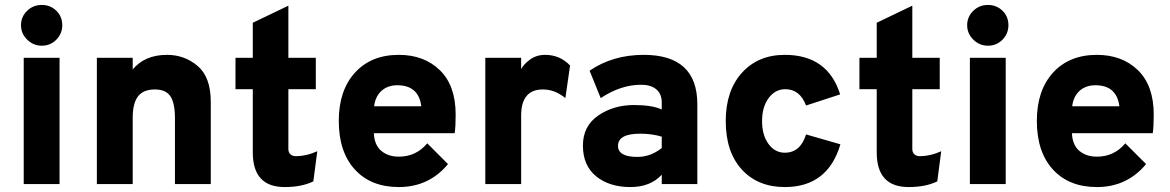

<svg xmlns="http://www.w3.org/2000/svg" viewBox="-20 -745 4734 777"><path d="M149 -560Q115 -560 90 -584.5Q65 -609 65 -643Q65 -677 89.5 -701Q114 -725 149 -725Q184 -725 208 -701.5Q232 -678 232 -643Q232 -609 208 -584.5Q184 -560 149 -560ZM76 0V-511H221V0Z M688 0V-266Q688 -328 669.5 -355.5Q651 -383 607 -383Q560 -383 538.5 -355Q517 -327 517 -268V0H372V-511H517V-464Q566 -523 656 -523Q727 -523 780 -478Q833 -433 833 -332V0Z M1132 12Q1003 12 1003 -128V-384H933V-511H1003V-653L1147 -722V-511H1258V-384H1147V-142Q1147 -128 1155.5 -120.5Q1164 -113 1176 -113Q1220 -113 1264 -133L1248 -11Q1201 12 1132 12Z M1594 12Q1481 12 1416 -59Q1351 -130 1351 -256Q1351 -379 1416.5 -451Q1482 -523 1594 -523Q1696 -523 1760 -461Q1824 -399 1824 -281Q1824 -232 1820 -206H1493Q1495 -158 1523 -134.5Q1551 -111 1594 -111Q1664 -111 1709 -165L1793 -81Q1716 12 1594 12ZM1494 -315H1685Q1674 -400 1588 -400Q1549 -400 1524 -377.5Q1499 -355 1494 -315Z M1944 0V-511H2089V-465Q2099 -485 2125 -504Q2151 -523 2186 -523Q2246 -523 2287 -480L2268 -348Q2226 -383 2177 -383Q2089 -383 2089 -277V0Z M2658 0V-38Q2612 12 2531 12Q2446 12 2392.5 -31.5Q2339 -75 2339 -156Q2339 -235 2401 -277.5Q2463 -320 2546 -320Q2618 -320 2658 -302V-330Q2658 -365 2636 -383.5Q2614 -402 2575 -402Q2492 -402 2411 -348L2366 -459Q2460 -523 2585 -523Q2802 -523 2802 -323V0ZM2559 -110Q2613 -110 2658 -146V-192Q2618 -204 2571 -204Q2481 -204 2481 -155Q2481 -110 2559 -110Z M3156 12Q3047 12 2982 -59Q2917 -130 2917 -255Q2917 -378 2982.5 -450.5Q3048 -523 3156 -523Q3330 -523 3380 -363L3242 -318Q3217 -384 3158 -384Q3117 -384 3090.5 -348Q3064 -312 3064 -255Q3064 -198 3090 -162.5Q3116 -127 3156 -127Q3219 -127 3242 -201L3381 -161Q3330 12 3156 12Z M3657 12Q3528 12 3528 -128V-384H3458V-511H3528V-653L3672 -722V-511H3783V-384H3672V-142Q3672 -128 3680.5 -120.5Q3689 -113 3701 -113Q3745 -113 3789 -133L3773 -11Q3726 12 3657 12Z M3978 -560Q3944 -560 3919 -584.5Q3894 -609 3894 -643Q3894 -677 3918.5 -701Q3943 -725 3978 -725Q4013 -725 4037 -701.5Q4061 -678 4061 -643Q4061 -609 4037 -584.5Q4013 -560 3978 -560ZM3905 0V-511H4050V0Z M4419 12Q4306 12 4241 -59Q4176 -130 4176 -256Q4176 -379 4241.5 -451Q4307 -523 4419 -523Q4521 -523 4585 -461Q4649 -399 4649 -281Q4649 -232 4645 -206H4318Q4320 -158 4348 -134.5Q4376 -111 4419 -111Q4489 -111 4534 -165L4618 -81Q4541 12 4419 12ZM4319 -315H4510Q4499 -400 4413 -400Q4374 -400 4349 -377.5Q4324 -355 4319 -315Z"/></svg>

Font: Overpass Heavy
Style: Regular
Weight: 900
Designer: Delve Withrington, Thomas Jockin
Foundry: Delve Fonts
Version: Version 3.000;DELV;Overpass